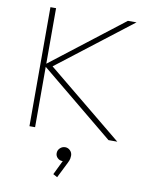

<svg xmlns="http://www.w3.org/2000/svg" viewBox="-99 -748 844 1074"><g transform="rotate(10 323.0 -211.0)"><path d="M548 0 120 -352 539 -676H588L155 -342V-363L598 0ZM99 0V-676H131V0ZM301 254 277 241 323 146 337 144Q335 151 329 155.5Q323 160 313 160Q298 160 286.5 149Q275 138 275 122Q275 105 287.5 93Q300 81 317 81Q333 81 345 93Q357 105 357 122Q357 129 355.5 138.5Q354 148 346 164Z"/></g></svg>

Font: Outfit Thin Thin
Style: Regular
Weight: 250
Version: Version 1.100;gftools[0.9.27]